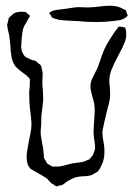

<svg xmlns="http://www.w3.org/2000/svg" viewBox="-20 -613 473 671"><path d="M208 -582Q215 -583 230 -585.5Q245 -588 255 -588L286 -587Q295 -587 307.5 -588Q320 -589 326 -590Q346 -593 365 -593Q391 -593 410 -582Q412 -581 415.5 -579.5Q419 -578 420 -576Q421 -574 421.5 -572Q422 -570 423 -568Q423 -566 425 -562.5Q427 -559 426 -558Q426 -557 422.5 -554.5Q419 -552 418 -551Q407 -543 390.5 -541.5Q374 -540 370 -539Q349 -536 317 -536Q279 -536 255 -539Q211 -541 189 -543Q184 -544 171 -548L163 -551Q160 -553 157 -561Q151 -567 152 -568Q152 -568 154 -570L166 -576Q180 -579 190.5 -580Q201 -581 208 -582ZM421 -489Q421 -477 414.5 -462.5Q408 -448 407 -445Q396 -424 394 -420Q378 -390 370 -370Q362 -350 362 -330Q362 -322 364 -306L365 -284Q365 -263 356 -234Q342 -177 339 -160Q338 -156 338 -148Q338 -136 342 -116Q343 -110 344 -102Q345 -94 345 -83Q345 -52 332 -30Q328 -19 319 -12Q316 -9 310 -7Q302 -2 300 -1Q287 3 270 3Q266 3 259 4Q252 5 247 6Q233 10 216 20Q213 22 207.5 26.5Q202 31 198 33Q195 34 191 35Q187 36 185 36Q179 39 177 38Q174 38 169 33L159 27Q154 22 150.5 18Q147 14 144 11Q139 7 118 -5L99 -16Q89 -21 87 -23Q73 -37 73 -65Q73 -80 81 -120Q82 -125 86 -144.5Q90 -164 90 -178Q90 -187 88.5 -200.5Q87 -214 86 -223Q82 -252 82 -287Q82 -295 83.5 -307Q85 -319 84 -326Q84 -328 84.5 -331.5Q85 -335 84 -337Q83 -339 80.5 -341.5Q78 -344 76 -346Q73 -350 57 -361Q43 -371 35 -380Q24 -394 20.5 -412.5Q17 -431 16 -456L13 -484Q12 -492 8.5 -505.5Q5 -519 5 -527L9 -541Q9 -548 11 -550Q12 -552 15 -554.5Q18 -557 19 -558L28 -566Q38 -572 58 -572Q61 -571 63.5 -571.5Q66 -572 69 -571Q72 -570 75 -566.5Q78 -563 80 -562Q81 -562 82.5 -560.5Q84 -559 84 -558V-557Q84 -555 82.5 -552.5Q81 -550 80 -549Q77 -543 72 -534.5Q67 -526 64 -521Q57 -505 55 -467L54 -451Q54 -445 56 -435Q61 -422 67 -416Q70 -413 76 -410.5Q82 -408 85 -406Q89 -404 96 -402.5Q103 -401 106 -399Q109 -397 116 -390Q121 -388 122 -385Q125 -381 128 -364Q129 -360 129 -352L128 -326Q128 -315 130 -295L131 -267Q131 -259 129.5 -249.5Q128 -240 128 -235Q125 -214 125 -212Q124 -201 124 -177Q122 -157 122 -147Q122 -143 128 -109Q130 -102 131 -91.5Q132 -81 133 -74Q133 -64 134 -60Q134 -60 140 -51Q142 -45 145 -42Q147 -39 155 -36Q159 -32 163 -31H174Q187 -30 203 -34.5Q219 -39 225 -40Q231 -42 247 -44Q271 -46 282 -52Q290 -55 292 -56L298 -63Q299 -65 301.5 -67Q304 -69 305 -72Q306 -74 309 -82L312 -92Q313 -101 311 -114Q309 -127 308 -135L307 -151Q307 -164 309 -190Q309 -196 310.5 -214.5Q312 -233 310 -245Q309 -255 303 -275Q302 -279 299 -291Q296 -303 296 -313Q296 -321 299 -330Q301 -336 311 -356L321 -376L330 -401Q337 -423 340 -429Q348 -452 370 -485Q380 -502 389 -512Q392 -518 396 -520H398L407 -519Q409 -518 411.5 -518Q414 -518 416 -517Q419 -516 421 -502Z"/></svg>

Font: Rubik-Burned
Style: Regular
Weight: 400
Designer: NaN (generative design), Hubert & Fischer (Rubik source font outlines)
Foundry: NaN, Hubert & Fischer
Version: Version 1.000